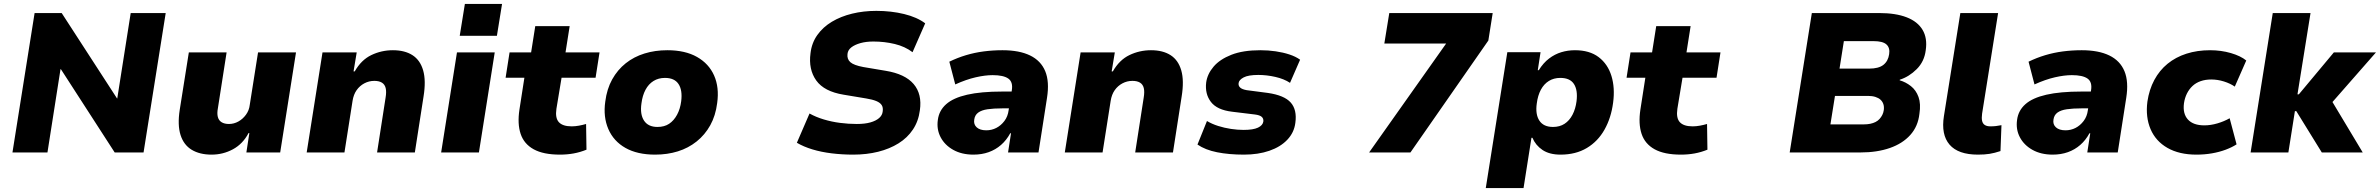

<svg xmlns="http://www.w3.org/2000/svg" viewBox="-20 -771 12036 971"><path d="M43 0 155 -705H292L572 -273H573L641 -705H818L706 0H560L288 -421H286L220 0Z M1050 11Q990 11 949.5 -13.5Q909 -38 893 -88.5Q877 -139 889 -216L935 -506H1126L1082 -224Q1077 -198 1081.5 -180Q1086 -162 1100.5 -153Q1115 -144 1138 -144Q1163 -144 1185.5 -156.5Q1208 -169 1224 -191Q1240 -213 1243 -240L1285 -506H1477L1397 0H1226L1241 -98H1237Q1208 -43 1158 -16Q1108 11 1050 11Z M1531 0 1611 -506H1784L1768 -410H1774Q1807 -468 1858 -492.5Q1909 -517 1967 -517Q2027 -517 2066 -492Q2105 -467 2120 -415Q2135 -363 2122 -283L2078 0H1887L1930 -277Q1935 -307 1930.5 -325.5Q1926 -344 1911.5 -353Q1897 -362 1873 -362Q1846 -362 1822.5 -349.5Q1799 -337 1783.5 -315Q1768 -293 1763 -261L1722 0Z M2305 -590 2331 -751H2519L2493 -590ZM2211 0 2291 -506H2482L2402 0Z M2812 11Q2728 11 2679 -16Q2630 -43 2613 -94Q2596 -145 2607 -217L2632 -378H2537L2557 -506H2666L2687 -639H2861L2840 -506H3012L2992 -378H2820L2794 -221Q2787 -174 2806.5 -153Q2826 -132 2871 -132Q2889 -132 2908 -135.5Q2927 -139 2944 -144L2946 -14Q2914 -1 2881 5Q2848 11 2812 11Z M3293 11Q3203 11 3143 -23Q3083 -57 3056.5 -118.5Q3030 -180 3041 -257Q3049 -321 3076 -369.5Q3103 -418 3144.5 -451Q3186 -484 3239.5 -500.5Q3293 -517 3355 -517Q3445 -517 3505 -483Q3565 -449 3591.5 -389Q3618 -329 3607 -250Q3599 -186 3572 -137.5Q3545 -89 3503 -55.5Q3461 -22 3408 -5.5Q3355 11 3293 11ZM3305 -129Q3340 -129 3364 -145Q3388 -161 3404 -190.5Q3420 -220 3425 -259Q3432 -315 3411.5 -346Q3391 -377 3343 -377Q3310 -377 3285 -361.5Q3260 -346 3244.5 -317Q3229 -288 3224 -248Q3216 -193 3237 -161Q3258 -129 3305 -129Z M4295 11Q4239 11 4186 4.5Q4133 -2 4088.5 -15.5Q4044 -29 4010 -49L4074 -197Q4106 -179 4146 -167Q4186 -155 4228.5 -149.5Q4271 -144 4313 -144Q4354 -144 4382 -152Q4410 -160 4426 -174Q4442 -188 4444 -207Q4447 -227 4439 -239.5Q4431 -252 4411.5 -260Q4392 -268 4361 -273L4247 -292Q4148 -308 4108 -364Q4068 -420 4079 -502Q4085 -554 4113.5 -594Q4142 -634 4187 -661Q4232 -688 4289.5 -702Q4347 -716 4412 -716Q4487 -716 4552.5 -700Q4618 -684 4659 -653L4595 -507Q4557 -536 4505 -548.5Q4453 -561 4397 -561Q4360 -561 4331.5 -553Q4303 -545 4285.5 -531.5Q4268 -518 4266 -498Q4263 -472 4280.5 -456.5Q4298 -441 4346 -432L4459 -413Q4557 -397 4600.5 -346Q4644 -295 4632 -213Q4625 -158 4597 -116Q4569 -74 4524 -46Q4479 -18 4421 -3.5Q4363 11 4295 11Z M4903 11Q4844 11 4801 -13Q4758 -37 4737 -77Q4716 -117 4723 -165Q4729 -212 4765 -244Q4801 -276 4871 -292Q4941 -308 5048 -308H5118L5105 -223H5049Q5005 -223 4974.5 -218.5Q4944 -214 4927 -201.5Q4910 -189 4907 -166Q4903 -142 4919.5 -127Q4936 -112 4968 -112Q4995 -112 5018.5 -124Q5042 -136 5059.5 -159Q5077 -182 5081 -214L5097 -314Q5104 -356 5079.5 -373.5Q5055 -391 5000 -391Q4962 -391 4914 -380Q4866 -369 4811 -344L4781 -459Q4822 -479 4865.5 -492Q4909 -505 4955 -511Q5001 -517 5050 -517Q5135 -517 5189.5 -490.5Q5244 -464 5266 -411Q5288 -358 5275 -276L5232 0H5078L5093 -97H5089Q5070 -62 5042.5 -38Q5015 -14 4980 -1.5Q4945 11 4903 11Z M5365 0 5445 -506H5618L5602 -410H5608Q5641 -468 5692 -492.5Q5743 -517 5801 -517Q5861 -517 5900 -492Q5939 -467 5954 -415Q5969 -363 5956 -283L5912 0H5721L5764 -277Q5769 -307 5764.5 -325.5Q5760 -344 5745.5 -353Q5731 -362 5707 -362Q5680 -362 5656.5 -349.5Q5633 -337 5617.5 -315Q5602 -293 5597 -261L5556 0Z M6271 11Q6195 11 6135 -1Q6075 -13 6036 -40L6084 -159Q6109 -144 6140.5 -134Q6172 -124 6205.5 -119Q6239 -114 6269 -114Q6318 -114 6342 -125.5Q6366 -137 6369 -156Q6371 -171 6361 -180Q6351 -189 6326 -192L6211 -206Q6135 -215 6104 -255.5Q6073 -296 6080 -354Q6086 -397 6117.5 -434Q6149 -471 6207.5 -494Q6266 -517 6354 -517Q6394 -517 6431.5 -511.5Q6469 -506 6501 -495.5Q6533 -485 6555 -469L6504 -352Q6474 -372 6430 -382Q6386 -392 6344 -392Q6293 -392 6269.5 -379.5Q6246 -367 6244 -351Q6242 -337 6252 -328Q6262 -319 6285 -315L6392 -301Q6475 -289 6507.5 -252.5Q6540 -216 6531 -150Q6525 -101 6490.5 -64.5Q6456 -28 6399.5 -8.5Q6343 11 6271 11Z M6904 0 7334 -608V-551H6981L7006 -705H7529L7507 -566L7113 0Z M7494 180 7603 -507H7771L7757 -416H7762Q7785 -453 7814 -475Q7843 -497 7876 -507Q7909 -517 7945 -517Q8019 -517 8065 -482Q8111 -447 8129.5 -387Q8148 -327 8138 -252Q8128 -175 8094.5 -115.5Q8061 -56 8005 -22.5Q7949 11 7872 11Q7816 11 7781 -12.5Q7746 -36 7730 -74H7725L7685 180ZM7834 -129Q7868 -129 7892.5 -145Q7917 -161 7932.5 -190.5Q7948 -220 7953 -259Q7960 -315 7940 -346Q7920 -377 7871 -377Q7838 -377 7813 -361.5Q7788 -346 7772.5 -317Q7757 -288 7752 -248Q7744 -193 7765 -161Q7786 -129 7834 -129Z M8481 11Q8397 11 8348 -16Q8299 -43 8282 -94Q8265 -145 8276 -217L8301 -378H8206L8226 -506H8335L8356 -639H8530L8509 -506H8681L8661 -378H8489L8463 -221Q8456 -174 8475.5 -153Q8495 -132 8540 -132Q8558 -132 8577 -135.5Q8596 -139 8613 -144L8615 -14Q8583 -1 8550 5Q8517 11 8481 11Z M9031 0 9143 -705H9484Q9567 -705 9622.5 -683.5Q9678 -662 9703 -620Q9728 -578 9719 -517Q9712 -460 9673.5 -421.5Q9635 -383 9588 -368L9587 -365Q9618 -356 9644 -335.5Q9670 -315 9682.5 -280.5Q9695 -246 9687 -195Q9680 -132 9641 -88.5Q9602 -45 9537.5 -22.5Q9473 0 9389 0ZM9237 -142H9407Q9424 -142 9438.5 -145Q9453 -148 9465 -154Q9477 -160 9485.5 -169.5Q9494 -179 9499.5 -190Q9505 -201 9507 -215Q9509 -232 9504.5 -245Q9500 -258 9490 -267Q9480 -276 9464 -281Q9448 -286 9427 -286H9260ZM9283 -424H9433Q9481 -424 9505 -443Q9529 -462 9534 -497Q9539 -529 9520.5 -546Q9502 -563 9455 -563H9305Z M9983 11Q9883 11 9839.5 -39.5Q9796 -90 9811 -184L9894 -705H10085L10004 -196Q10001 -174 10004 -160Q10007 -146 10017.5 -139Q10028 -132 10046 -132Q10061 -132 10074 -133.5Q10087 -135 10102 -138L10097 -7Q10067 3 10042 7Q10017 11 9983 11Z M10361 11Q10302 11 10259 -13Q10216 -37 10195 -77Q10174 -117 10181 -165Q10187 -212 10223 -244Q10259 -276 10329 -292Q10399 -308 10506 -308H10576L10563 -223H10507Q10463 -223 10432.5 -218.5Q10402 -214 10385 -201.5Q10368 -189 10365 -166Q10361 -142 10377.5 -127Q10394 -112 10426 -112Q10453 -112 10476.5 -124Q10500 -136 10517.5 -159Q10535 -182 10539 -214L10555 -314Q10562 -356 10537.5 -373.5Q10513 -391 10458 -391Q10420 -391 10372 -380Q10324 -369 10269 -344L10239 -459Q10280 -479 10323.5 -492Q10367 -505 10413 -511Q10459 -517 10508 -517Q10593 -517 10647.5 -490.5Q10702 -464 10724 -411Q10746 -358 10733 -276L10690 0H10536L10551 -97H10547Q10528 -62 10500.5 -38Q10473 -14 10438 -1.5Q10403 11 10361 11Z M11088 11Q11001 11 10941.5 -23Q10882 -57 10856 -118Q10830 -179 10840 -257Q10849 -318 10875 -366.5Q10901 -415 10942 -448.5Q10983 -482 11037.5 -499.5Q11092 -517 11157 -517Q11213 -517 11262.5 -502.5Q11312 -488 11340 -465L11282 -333Q11259 -349 11227 -359Q11195 -369 11163 -369Q11133 -369 11109 -360.5Q11085 -352 11068 -336Q11051 -320 11040 -298Q11029 -276 11025 -249Q11018 -196 11045 -166.5Q11072 -137 11128 -137Q11160 -137 11194 -147Q11228 -157 11256 -173L11291 -41Q11268 -26 11236 -14Q11204 -2 11166.5 4.5Q11129 11 11088 11Z M11362 0 11474 -705H11665L11599 -294H11606L11783 -506H11996L11754 -230L11758 -285L11929 0H11722L11593 -209H11586L11553 0Z"/></svg>

Font: Nunito Sans 7pt Black
Style: Italic
Weight: 900
Italic angle: -9°
Version: Version 3.101;gftools[0.9.27]